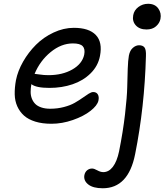

<svg xmlns="http://www.w3.org/2000/svg" viewBox="-20 -715 876 1022"><path d="M253.9 -56.2Q205.1 -56.2 168 -67.6Q130.9 -79.1 107.9 -99.6Q85 -120.1 72 -148.9Q59.1 -177.7 58.3 -212.9Q57.6 -248 64.9 -288.1Q74.7 -337.4 103 -387Q131.3 -436.5 171.4 -476.6Q211.4 -516.6 264.9 -541.7Q318.4 -566.9 373 -566.9Q453.6 -566.9 490 -528.8Q526.4 -490.7 512.2 -417Q502 -363.8 462.4 -324.7Q422.9 -285.6 366.2 -266.4Q309.6 -247.1 243.2 -247.1Q171.9 -247.1 147 -267.1Q143.1 -245.6 143.1 -226.1Q143.1 -206.5 149.7 -189.9Q156.2 -173.3 168 -161.6Q179.7 -149.9 200 -143.1Q220.2 -136.2 247.1 -136.2Q285.6 -136.2 320.1 -145.3Q354.5 -154.3 377.4 -167.5Q400.4 -180.7 418.9 -193.8Q437.5 -207 451.9 -216.1Q466.3 -225.1 476.1 -225.1Q493.2 -225.1 500.7 -212.4Q508.3 -199.7 503.9 -179.2Q498 -153.3 461.7 -124.8Q425.3 -96.2 367.9 -76.2Q310.5 -56.2 253.9 -56.2ZM165 -321.8Q169.4 -321.8 191.7 -318.4Q213.9 -314.9 237.8 -314.9Q312 -314.9 364.7 -345Q417.5 -375 428.2 -423.8Q434.1 -454.6 420.2 -469.2Q406.2 -483.9 368.2 -483.9Q305.7 -483.9 249.3 -437.5Q192.9 -391.1 164.1 -321.8Z M759.8 -558.1Q723.1 -558.1 703.1 -579.8Q683.1 -601.6 689 -633.8Q693.8 -660.6 716.6 -677.7Q739.3 -694.8 768.1 -694.8Q804.7 -694.8 822.5 -669.9Q840.3 -645 834 -613.8Q829.6 -591.8 810.5 -575Q791.5 -558.1 759.8 -558.1ZM526.9 287.1Q475.1 287.1 449.5 266.6Q423.8 246.1 429.2 216.8Q432.6 200.7 443.8 191.4Q455.1 182.1 470.2 182.1Q481 182.1 498 191.7Q515.1 201.2 529.8 201.2Q559.1 201.2 580.8 172.9Q602.5 144.5 613.8 90.8Q634.8 -14.2 645.5 -106.9Q656.2 -199.7 657.2 -250.7Q658.2 -301.8 659.9 -348.4Q661.6 -395 666 -418.9Q671.4 -446.8 687.3 -460.4Q703.1 -474.1 720.2 -474.1Q740.2 -474.1 749.3 -462.2Q758.3 -450.2 756.8 -416Q749.5 -145 699.2 106Q663.1 287.1 526.9 287.1Z"/></svg>

Font: Shantell Sans Bouncy
Style: Italic
Weight: 400
Italic angle: -11.31°
Designer: Stephen Nixon, Anya Danilova, Shantell Martin
Foundry: Arrow Type
Version: Version 1.006;[9816181b4]